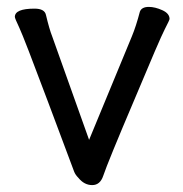

<svg xmlns="http://www.w3.org/2000/svg" viewBox="-20 -512 530 556"><path d="M207 3Q198 -6 194.5 -15.5Q191 -25 120 -214.5Q49 -404 36 -431.5Q23 -459 23 -463Q23 -487 80 -487Q109 -487 113 -469Q123 -427 131 -407L238 -107L362 -407Q374 -436 385 -478Q390 -492 411 -492Q429 -492 450 -482.5Q471 -473 471 -457Q471 -454 457 -427Q443 -400 369 -223Q292 -42 279 -3Q270 24 247 24Q224 24 207 3Z"/></svg>

Font: ToneOZ-Pinyin-WenKai-Medium
Style: Medium
Weight: 700
Designer: Fontworks Inc.
Foundry: ToneOZ
Version: Version 0.240331